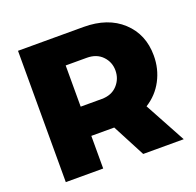

<svg xmlns="http://www.w3.org/2000/svg" viewBox="-118 -784 924 907"><g transform="rotate(-20 344.5 -330.0)"><path d="M392.1 -660.2Q514.2 -660.2 586.2 -593.5Q658.2 -526.9 658.2 -419.9Q658.2 -353 628.4 -296.6Q598.6 -240.2 543.9 -206.1L655.8 0H452.1L366.2 -164.1H251V0H63V-660.2ZM251 -311H356.9Q406.2 -311 435.1 -342Q463.9 -373 463.9 -416Q463.9 -458 435.1 -488Q406.2 -518.1 356.9 -518.1H251Z"/></g></svg>

Font: Human Sans Black
Style: Regular
Weight: 800
Designer: Tim Radville
Foundry: Continuum
Version: Version 1.000;FEAKit 1.0